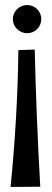

<svg xmlns="http://www.w3.org/2000/svg" viewBox="-20 -578 207 763"><path d="M140 164C130 -14 122 -203 118 -381L53 -379C51 -202 40 -14 22 165ZM31 -502C31 -471 57 -446 88 -446C119 -446 144 -471 144 -502C144 -533 119 -558 88 -558C57 -558 31 -533 31 -502Z"/></svg>

Font: Mouse Memoirs
Style: Regular
Weight: 400
Designer: Astigmatic (AOETI)
Foundry: Astigmatic (AOETI)
Version: Version 1.000